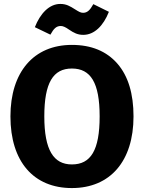

<svg xmlns="http://www.w3.org/2000/svg" viewBox="-20 -938 731 975"><path d="M403 -761C459 -761 505 -807 533 -878L454 -917C437 -886 423 -873 402 -873C390 -873 381 -878 362 -890C335 -907 317 -918 286 -918C230 -918 184 -869 157 -800L236 -762C253 -793 266 -806 289 -806C300 -806 313 -800 330 -788C355 -771 374 -761 403 -761ZM345 -710C151 -710 33 -572 33 -347C33 -117 151 17 345 17C540 17 658 -120 658 -347C658 -462 631 -552 576 -615C521 -678 444 -710 345 -710ZM345 -590C440 -590 486 -519 486 -347C486 -175 441 -103 345 -103C252 -103 205 -176 205 -347C205 -518 250 -590 345 -590Z"/></svg>

Font: Fira Sans
Style: Bold
Weight: 700
Designer: Carrois Corporate & Edenspiekermann AG
Foundry: Carrois Corporate GbR & Edenspiekermann AG
Version: Version 4.203